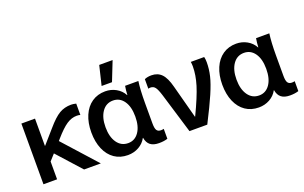

<svg xmlns="http://www.w3.org/2000/svg" viewBox="-86 -1115 2393 1510"><g transform="rotate(-20 1110.5 -360.0)"><path d="M230 -200 184 -149V0H70V-508H184V-280H186L285 -393Q345 -463 388.5 -488.5Q432 -514 487 -514Q505 -514 529 -508V-413Q518 -417 499 -417Q456 -417 414.5 -389.5Q373 -362 313 -293L300 -278L550 0H410Z M928 -434H930Q932 -474 938 -508H1049Q1039 -436 1039 -328V-156Q1039 -115 1049.5 -99Q1060 -83 1084 -83Q1096 -83 1108 -86V-3Q1078 7 1036 7Q990 7 964 -13Q938 -33 931 -75H929Q907 -34 865.5 -11Q824 12 774 12Q710 12 662.5 -20.5Q615 -53 589 -113.5Q563 -174 563 -254Q563 -334 589 -394.5Q615 -455 663 -488Q711 -521 775 -521Q824 -521 865 -498Q906 -475 928 -434ZM808 -76Q864 -76 897.5 -124Q931 -172 931 -254Q931 -337 897.5 -384.5Q864 -432 808 -432Q750 -432 716 -383.5Q682 -335 682 -254Q682 -173 716 -124.5Q750 -76 808 -76ZM764 -570 803 -732H915L851 -570Z M1297 -370 1371 -92H1373Q1441 -234 1466 -316Q1491 -398 1491 -469Q1491 -490 1488 -508H1600Q1605 -489 1605 -463Q1605 -406 1591.5 -349.5Q1578 -293 1543.5 -213Q1509 -133 1441 0H1292L1190 -337Q1174 -389 1159.5 -408Q1145 -427 1121 -427Q1110 -427 1102 -424V-504Q1126 -515 1160 -515Q1212 -515 1244.5 -481.5Q1277 -448 1297 -370Z M2024 -434H2026Q2028 -474 2034 -508H2145Q2135 -436 2135 -328V-156Q2135 -115 2145.5 -99Q2156 -83 2180 -83Q2192 -83 2204 -86V-3Q2174 7 2132 7Q2086 7 2060 -13Q2034 -33 2027 -75H2025Q2003 -34 1961.5 -11Q1920 12 1870 12Q1806 12 1758.5 -20.5Q1711 -53 1685 -113.5Q1659 -174 1659 -254Q1659 -334 1685 -394.5Q1711 -455 1759 -488Q1807 -521 1871 -521Q1920 -521 1961 -498Q2002 -475 2024 -434ZM1904 -76Q1960 -76 1993.5 -124Q2027 -172 2027 -254Q2027 -337 1993.5 -384.5Q1960 -432 1904 -432Q1846 -432 1812 -383.5Q1778 -335 1778 -254Q1778 -173 1812 -124.5Q1846 -76 1904 -76Z"/></g></svg>

Font: CST
Style: Medium
Weight: 500
Version: Version 1.00